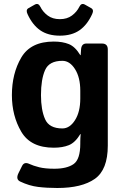

<svg xmlns="http://www.w3.org/2000/svg" viewBox="-20 -729 622 954"><path d="M116.7 -659.2Q106.9 -680.2 121.6 -688.5L152.8 -706.1Q170.4 -715.8 180.2 -695.8Q192.9 -669.9 217 -651.9Q241.2 -633.8 277.3 -633.8Q313.5 -633.8 337.6 -651.9Q361.8 -669.9 374.5 -695.8Q384.3 -715.8 401.9 -706.1L433.1 -688.5Q447.8 -680.2 438 -659.2Q413.6 -605.5 375 -578.6Q336.4 -551.8 277.3 -551.8Q218.3 -551.8 179.7 -578.6Q141.1 -605.5 116.7 -659.2ZM39.1 -256.3Q39.1 -363.8 85.7 -443.1Q132.3 -522.5 247.1 -522.5Q291 -522.5 322.3 -509.8Q353.5 -497.1 378.9 -455.1H380.9L382.8 -483.4Q384.8 -512.7 409.2 -512.7H486.3Q515.6 -512.7 515.6 -483.4V-5.4Q515.6 114.3 451.2 159.7Q386.7 205.1 264.6 205.1Q212.9 205.1 168.9 199.7Q125 194.3 80.1 172.9Q56.6 161.6 72.3 130.4L89.8 95.2Q100.6 73.7 125.5 85.4Q145.5 94.7 175 102.1Q204.6 109.4 250 109.4Q312.5 109.4 345.7 86.2Q378.9 63 378.9 -15.1V-23.4Q378.9 -43 380.9 -62.5H378.9Q353.5 -20.5 322.3 -7.8Q291 4.9 247.1 4.9Q132.3 4.9 85.7 -74.5Q39.1 -153.8 39.1 -256.3ZM183.6 -256.3Q183.6 -183.1 203.9 -137Q224.1 -90.8 290 -90.8Q326.7 -90.8 352.8 -132.1Q378.9 -173.3 378.9 -239.3V-278.3Q378.9 -344.2 352.8 -385.5Q326.7 -426.8 290 -426.8Q224.1 -426.8 203.9 -380.6Q183.6 -334.5 183.6 -256.3Z"/></svg>

Font: Istok
Style: Bold
Weight: 700
Designer: Andrey V. Panov
Foundry: Andrey V. Panov
Version: Version 1.0.1